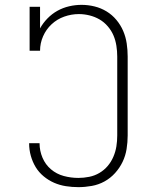

<svg xmlns="http://www.w3.org/2000/svg" viewBox="-20 -763 640 791"><path d="M303 8Q277 8 251.5 4Q226 0 203 -10Q180 -20 160 -36.5Q140 -53 127 -74.5Q114 -96 107 -121Q100 -146 100 -172V-173H143V-172Q143 -142 155 -113.5Q167 -85 190 -65.5Q213 -46 242.5 -38Q272 -30 303 -30Q325 -30 347.5 -34.5Q370 -39 389.5 -50.5Q409 -62 423.5 -79Q438 -96 447 -117Q456 -138 459.5 -160Q463 -182 463 -205V-530Q463 -552 459.5 -574.5Q456 -597 447.5 -617Q439 -637 424 -654.5Q409 -672 390 -683Q371 -694 349 -699.5Q327 -705 305 -705Q274 -705 244.5 -694.5Q215 -684 192.5 -663Q170 -642 157.5 -613.5Q145 -585 145 -554H102V-735H145V-646Q157 -668 175.5 -687Q194 -706 216.5 -718.5Q239 -731 264.5 -737Q290 -743 316 -743Q343 -743 369.5 -736.5Q396 -730 419 -716Q442 -702 459.5 -681Q477 -660 487.5 -635.5Q498 -611 502 -584Q506 -557 506 -530V-205Q506 -177 501.5 -149Q497 -121 485 -96Q473 -71 454 -50Q435 -29 410.5 -15.5Q386 -2 358 3Q330 8 303 8Z"/></svg>

Font: Iosevka Etoile Extralight
Style: Regular
Weight: 200
Designer: Belleve Invis
Foundry: Belleve Invis
Version: Version 22.1.2; ttfautohint (v1.8.4)